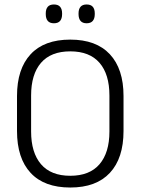

<svg xmlns="http://www.w3.org/2000/svg" viewBox="-20 -827 628 858"><path d="M294 11Q177.5 11 116.8 -54.5Q56 -120 56 -241.5V-398Q56 -519 116.8 -584.5Q177.5 -650 294 -650Q410 -650 471 -584.5Q532 -519 532 -398V-241.5Q532 -120 471 -54.5Q410 11 294 11ZM294 -41.5Q380.5 -41.5 424.8 -93.2Q469 -145 469 -239.5V-400Q469 -495 424.8 -546.2Q380.5 -597.5 294 -597.5Q207.5 -597.5 163.2 -546.2Q119 -495 119 -400V-239.5Q119 -145 163.2 -93.2Q207.5 -41.5 294 -41.5ZM221 -723Q202.5 -723 193.5 -733.5Q184.5 -744 184.5 -764V-767Q184.5 -786.5 193.5 -796.8Q202.5 -807 221 -807Q239.5 -807 248.5 -796.8Q257.5 -786.5 257.5 -767V-764Q257.5 -744 248.5 -733.5Q239.5 -723 221 -723ZM367 -723Q349 -723 340 -733.5Q331 -744 331 -764V-767Q331 -786.5 340 -796.8Q349 -807 367 -807Q385.5 -807 394.5 -796.8Q403.5 -786.5 403.5 -767V-764Q403.5 -744 394.5 -733.5Q385.5 -723 367 -723Z"/></svg>

Font: Anek Bangla Light
Style: Regular
Weight: 300
Designer: Sulekha Rajkumar (Bangla), Yesha Goshar (Latin)
Foundry: Ek Type
Version: Version 1.003